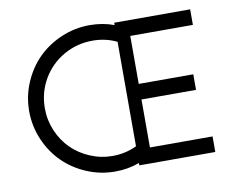

<svg xmlns="http://www.w3.org/2000/svg" viewBox="-70 -692 952 789"><g transform="rotate(-10 406.0 -297.5)"><path d="M768.6 -530.3H507.3V-330.1H734.9V-265.1H507.3V-64.9H768.6V0H451.7V-9.8Q404.3 7.8 350.1 7.8Q287.6 7.8 231.2 -16.4Q174.8 -40.5 133.8 -81.3Q92.8 -122.1 68.6 -178.7Q44.4 -235.4 44.4 -297.9Q44.4 -359.9 68.6 -416.5Q92.8 -473.1 133.8 -513.9Q174.8 -554.7 231.4 -578.9Q288.1 -603 350.1 -603Q404.3 -603 451.7 -585.4V-595.2H768.6ZM351.1 -57.1Q403.8 -57.1 451.7 -79.6V-515.6Q405.3 -538.1 351.1 -538.1Q285.2 -538.1 229.5 -506.1Q173.8 -474.1 141.8 -418.7Q109.9 -363.3 109.9 -297.9Q109.9 -248.5 128.9 -203.9Q147.9 -159.2 180.2 -127.2Q212.4 -95.2 257.1 -76.2Q301.8 -57.1 351.1 -57.1Z"/></g></svg>

Font: Now
Style: Regular
Weight: 400
Designer: Alfredo Marco Pradil
Foundry: Alfredo Marco Pradil
Version: Version 1.200;hotconv 1.0.109;makeotfexe 2.5.65596